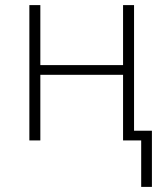

<svg xmlns="http://www.w3.org/2000/svg" viewBox="-20 -550 640 752"><path d="M575 182H533V0H462V-257H138V0H95V-530H138V-295H462V-530H505V-38H575Z"/></svg>

Font: Iosevka Curly XLtEx
Style: Regular
Weight: 200
Width: 7
Monospace: yes
Designer: Belleve Invis
Foundry: Belleve Invis
Version: Version 11.1.0; ttfautohint (v1.8.3)